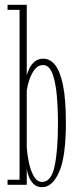

<svg xmlns="http://www.w3.org/2000/svg" viewBox="-20 -770 328 800"><path d="M155.5 10Q133.5 10 120 -3.5Q106.5 -17 99.8 -35.2Q93 -53.5 91.5 -67.5V0H11.5V-21H61.5V-729H11.5V-750H91.5V-455.5Q94 -467 101.8 -483.8Q109.5 -500.5 124 -513Q138.5 -525.5 160.5 -525.5Q188.5 -525.5 209.5 -499.5Q230.5 -473.5 242.5 -415Q254.5 -356.5 254.5 -259Q254.5 -116 226.2 -53Q198 10 155.5 10ZM155.5 -12Q193.5 -12 207.5 -77.5Q221.5 -143 221.5 -256.5Q221.5 -319 216.5 -374.2Q211.5 -429.5 198 -464.2Q184.5 -499 159 -499Q139 -499 124.8 -480.8Q110.5 -462.5 102.2 -437.5Q94 -412.5 91.5 -392.5V-155.5Q93.5 -125.5 100.5 -92.2Q107.5 -59 121 -35.5Q134.5 -12 155.5 -12Z"/></svg>

Font: Imbue 50pt Thin
Style: Regular
Weight: 100
Designer: Tyler Finck
Foundry: Etcetera Type Company
Version: Version 1.102; ttfautohint (v1.8.3)